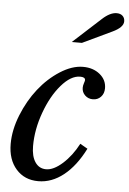

<svg xmlns="http://www.w3.org/2000/svg" viewBox="-56 -845 604 896"><g transform="rotate(5 246.0 -396.5)"><path d="M337.9 -181.2 373 -161.1Q331.5 -78.6 275.9 -34.4Q220.2 9.8 157.2 9.8Q92.8 9.8 53.5 -34.7Q14.2 -79.1 14.2 -152.8Q14.2 -217.8 42.2 -288.1Q70.3 -358.4 113.8 -413.6Q157.2 -468.8 212.9 -504.4Q268.6 -540 319.8 -540Q367.2 -540 398.7 -514.2Q430.2 -488.3 430.2 -449.2Q430.2 -424.3 415.3 -408.7Q400.4 -393.1 377.9 -393.1Q356 -393.1 341.1 -407.5Q326.2 -421.9 326.2 -442.9Q326.2 -452.6 330.1 -464.1Q334 -475.6 334 -479Q334 -493.2 310.1 -493.2Q266.6 -493.2 221.9 -441.4Q177.2 -389.6 148.2 -309.6Q119.1 -229.5 119.1 -151.9Q119.1 -103.5 137.7 -76.2Q156.2 -48.8 189 -48.8Q224.1 -48.8 265.9 -86.2Q307.6 -123.5 337.9 -181.2ZM304.2 -650.9H256.8L387.2 -770Q423.3 -803.2 454.1 -803.2Q471.7 -803.2 481.9 -793.7Q492.2 -784.2 492.2 -768.1Q492.2 -739.7 440.9 -715.8Z"/></g></svg>

Font: Libre Baskerville
Style: Italic
Weight: 400
Designer: Pablo Impallari, Rodrigo Fuenzalida
Foundry: Pablo Impallari, Rodrigo Fuenzalida
Version: Version 1.000